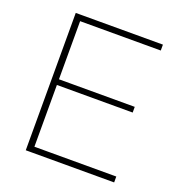

<svg xmlns="http://www.w3.org/2000/svg" viewBox="-124 -782 835 888"><g transform="rotate(20 294.0 -338.0)"><path d="M99 0V-676H131V0ZM117 0V-29H534V0ZM117 -333V-361H504V-333ZM117 -647V-676H528V-647Z"/></g></svg>

Font: Outfit Thin
Style: Regular
Weight: 100
Designer: Rodrigo Fuenzalida
Foundry: fragTYPE
Version: Version 1.000